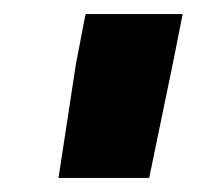

<svg xmlns="http://www.w3.org/2000/svg" viewBox="-20 -731 281 274"><path d="M63.5 -477.1H192.9L226.6 -640.1L240.7 -710.9H102.1L88.4 -640.1Z"/></svg>

Font: Roboto Flex Super Cond Black
Style: Italic
Weight: 900
Width: 3
Italic angle: -10°
Designer: Berlow after Robertson
Foundry: Google
Version: Version 3.200;Glyphs 3.3 (3311)